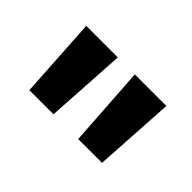

<svg xmlns="http://www.w3.org/2000/svg" viewBox="-47 -843 439 439"><g transform="rotate(45 172.5 -623.0)"><path d="M43 -721H145L133 -525H55ZM200 -721H302L290 -525H213Z"/></g></svg>

Font: Pridi
Style: Regular
Weight: 400
Designer: Katatrad Team
Foundry: CadsonDemak
Version: Version 1.001